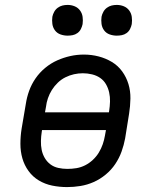

<svg xmlns="http://www.w3.org/2000/svg" viewBox="-20 -753 640 781"><path d="M253 8Q222 8 192.5 2Q163 -4 138 -19Q113 -34 96 -57.5Q79 -81 71 -109Q63 -137 63 -168Q63 -199 68 -230L85 -330Q89 -357 98.5 -383.5Q108 -410 124.5 -434Q141 -458 164 -477Q187 -496 213 -507.5Q239 -519 266 -525Q293 -531 321 -531Q352 -531 381 -523.5Q410 -516 435 -501Q460 -486 477 -462.5Q494 -439 502.5 -411Q511 -383 510.5 -352Q510 -321 505 -290L489 -190Q484 -163 474.5 -136.5Q465 -110 449 -86Q433 -62 410 -43Q387 -24 361 -12.5Q335 -1 307.5 3.5Q280 8 253 8ZM163 -296H423L424 -302Q427 -321 427.5 -340Q428 -359 424 -377Q420 -395 411 -410.5Q402 -426 387.5 -436Q373 -446 354.5 -450.5Q336 -455 317 -455Q299 -455 281 -451Q263 -447 246 -438.5Q229 -430 215 -416.5Q201 -403 191 -387Q181 -371 175 -353.5Q169 -336 167 -318ZM254 -66Q273 -66 291 -69Q309 -72 326 -80.5Q343 -89 357.5 -102.5Q372 -116 382 -132.5Q392 -149 398 -166.5Q404 -184 407 -202L411 -224H151L150 -218Q147 -199 146.5 -180Q146 -161 149.5 -143.5Q153 -126 162 -110.5Q171 -95 185 -84.5Q199 -74 217 -70Q235 -66 254 -66ZM455 -608Q440 -608 426 -613Q412 -618 403.5 -629.5Q395 -641 393 -655.5Q391 -670 393 -685Q395 -695 400.5 -705Q406 -715 415 -721.5Q424 -728 434 -730.5Q444 -733 455 -733Q470 -733 483.5 -727.5Q497 -722 505.5 -710.5Q514 -699 516 -684.5Q518 -670 516 -655Q514 -645 509 -635Q504 -625 495 -618.5Q486 -612 475.5 -610Q465 -608 455 -608ZM255 -608Q240 -608 226 -613Q212 -618 203.5 -629.5Q195 -641 193 -655.5Q191 -670 193 -685Q195 -695 200.5 -705Q206 -715 215 -721.5Q224 -728 234 -730.5Q244 -733 255 -733Q270 -733 283.5 -727.5Q297 -722 305.5 -710.5Q314 -699 316 -684.5Q318 -670 316 -655Q314 -645 309 -635Q304 -625 295 -618.5Q286 -612 275.5 -610Q265 -608 255 -608Z"/></svg>

Font: Iosevka Etoile Oblique
Style: Regular
Weight: 400
Italic angle: -9°
Designer: Belleve Invis
Foundry: Belleve Invis
Version: Version 15.5.2; ttfautohint (v1.8.4)